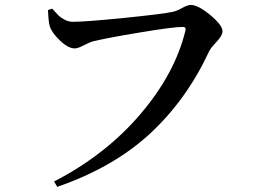

<svg xmlns="http://www.w3.org/2000/svg" viewBox="-20 -721 1040 768"><path d="M188.5 -686.5Q205.1 -668 213.4 -659.7Q221.7 -651.4 237.8 -642.6Q253.9 -633.8 271.5 -633.8Q322.3 -633.8 477.1 -649.4Q631.8 -665 671.9 -673.8Q688.5 -677.7 709.5 -689.5Q730.5 -701.2 743.2 -701.2Q772.5 -701.2 821.3 -660.6Q870.1 -620.1 870.1 -595.7Q870.1 -579.1 846.2 -553.7Q822.3 -528.3 816.4 -515.6Q726.6 -322.3 580.6 -187Q434.6 -51.8 209 26.4L196.3 4.9Q401.4 -100.6 540.5 -263.2Q679.7 -425.8 721.7 -598.6Q725.6 -613.3 710.9 -613.3Q671.9 -613.3 534.7 -590.3Q397.5 -567.4 348.6 -554.7Q338.9 -551.8 314.9 -539.6Q291 -527.3 279.3 -527.3Q252.9 -527.3 219.7 -559.1Q186.5 -590.8 178.7 -617.2Q173.8 -634.8 171.9 -680.7Z"/></svg>

Font: GenYoMin TW TTF SemiBold
Style: Regular
Weight: 600
Version: Version 1.300